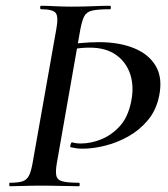

<svg xmlns="http://www.w3.org/2000/svg" viewBox="-20 -645 582 665"><path d="M14 0Q12 0 12 -6Q12 -12 14 -12Q43 -12 58 -17Q73 -22 80.5 -37Q88 -52 93 -81L175 -544Q183 -587 173 -600Q163 -613 122 -613Q119 -613 119 -619Q119 -625 122 -625Q143 -625 170 -623.5Q197 -622 228 -622Q269 -622 302 -623.5Q335 -625 361 -625Q364 -625 364 -619Q364 -613 361 -613Q320 -613 300 -608.5Q280 -604 272 -589Q264 -574 258 -542L177 -81Q172 -52 175 -37Q178 -22 196 -17Q214 -12 254 -12Q256 -12 256 -6Q256 0 254 0Q227 0 193.5 -1Q160 -2 120 -2Q90 -2 62.5 -1Q35 0 14 0ZM266 -130Q254 -130 244 -131.5Q234 -133 225 -135Q222 -136 224.5 -144.5Q227 -153 230 -152Q243 -148 260 -148Q294 -148 329.5 -162Q365 -176 394 -207Q423 -238 434 -292Q445 -344 431.5 -386.5Q418 -429 382.5 -454.5Q347 -480 291 -480Q262 -480 238.5 -475.5Q215 -471 197 -465L191 -483Q220 -492 255.5 -495.5Q291 -499 323 -499Q393 -499 444.5 -478Q496 -457 520 -415.5Q544 -374 531 -312Q521 -263 492 -228.5Q463 -194 424.5 -172.5Q386 -151 344.5 -140.5Q303 -130 266 -130Z"/></svg>

Font: Cormorant Light SemiBold
Style: Italic
Weight: 600
Italic angle: -10°
Version: Version 4.000